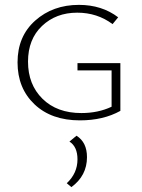

<svg xmlns="http://www.w3.org/2000/svg" viewBox="-20 -488 581 788"><path d="M298 -229H474V-33Q404 6 308 6Q191 6 121.5 -60Q52 -126 52 -232Q52 -339 124.5 -403.5Q197 -468 304 -468Q398 -468 465 -417L442 -389Q379 -436 297 -436Q210 -436 152.5 -381.5Q95 -327 95 -235Q95 -141 154.5 -82.5Q214 -24 314 -24Q383 -24 438 -50V-199H298ZM294 69Q337 96 337 157Q337 233 273 280L254 264Q298 223 298 166Q298 114 265 93Z"/></svg>

Font: EauTestSC Light
Style: Regular
Weight: 300
Designer: Christian Thalmann (Catharsis Fonts)
Version: Version 0.001;PS 000.001;hotconv 1.0.88;makeotf.lib2.5.64775